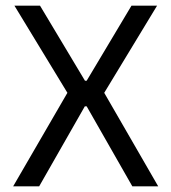

<svg xmlns="http://www.w3.org/2000/svg" viewBox="-20 -659 606 679"><path d="M26.5 0 224 -340.5V-321.5L31 -639H121.5L280.5 -373.5H286.5L445 -639H535.5L343 -321.5V-340.5L539.5 0H448L286.5 -283H280L118.5 0Z"/></svg>

Font: Anek Telugu Medium
Style: Regular
Weight: 400
Version: Version 1.003